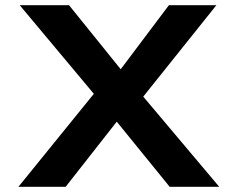

<svg xmlns="http://www.w3.org/2000/svg" viewBox="-20 -720 915 740"><path d="M634 0 378 -315 56 -700H246L493 -394L825 0ZM51 0 360 -381 470 -302 233 0ZM514 -325 406 -401 631 -700H814Z"/></svg>

Font: Lexend Mega SemiBold
Style: Regular
Weight: 600
Designer: Bonnie Shaver-Troup, Thomas Jockin
Foundry: Lexend
Version: Version 1.007